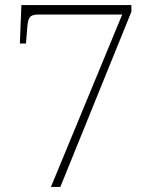

<svg xmlns="http://www.w3.org/2000/svg" viewBox="-20 -734 600 754"><path d="M180 0H217L496 -688V-714H64L58 -563H82L87 -625C90 -672 101 -677 137 -677H460Z"/></svg>

Font: Noto Serif Gurmukhi ExtraLight
Style: Regular
Weight: 200
Designer: Vaibhav Singh and the Monotype Design Team
Foundry: Monotype Imaging Inc.
Version: Version 2.004